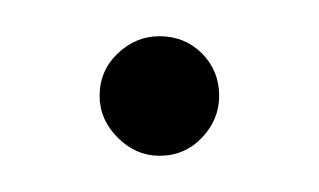

<svg xmlns="http://www.w3.org/2000/svg" viewBox="-20 -81 176 106"><path d="M68 5Q55 5 45 -5Q35 -15 35 -28Q35 -42 45 -51.5Q55 -61 68 -61Q82 -61 91.5 -51.5Q101 -42 101 -28Q101 -15 91.5 -5Q82 5 68 5Z"/></svg>

Font: DM Sans 10pt Thin
Style: Regular
Weight: 250
Version: Version 4.004;gftools[0.9.30]